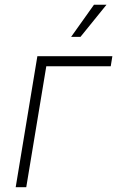

<svg xmlns="http://www.w3.org/2000/svg" viewBox="-20 -780 488 800"><path d="M448.2 -545.9 441.4 -503.9H172.9L89.4 0H45.4L135.7 -545.9ZM276.4 -626.5 371.6 -760.3H423.8L315.4 -626.5Z"/></svg>

Font: Inter ExtraLight
Style: Italic
Weight: 250
Italic angle: -9.3988°
Designer: Rasmus Andersson
Foundry: rsms
Version: Version 4.001;git-66647c0bb